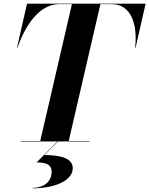

<svg xmlns="http://www.w3.org/2000/svg" viewBox="-20 -770 812 1045"><path d="M93.5 -2.5V0H292.5L179 114C234 114 261 127 261 165C261 221.5 215 252.5 158 252.5V255C274.5 255 376 215 376 145C376 90 307 74 221.5 74L295.5 0H468.5V-2.5H354L526.5 -747.5H587.5C694.5 -747.5 729.5 -637 715.5 -510H718L772.5 -750H127L72.5 -510H75C119 -636 195.5 -747.5 302.5 -747.5H371.5L199 -2.5Z"/></svg>

Font: Bodoni* 72pt
Style: Bold Italic
Weight: 700
Italic angle: -13°
Version: Version 2.3